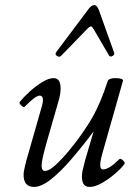

<svg xmlns="http://www.w3.org/2000/svg" viewBox="-20 -724 528 757"><path d="M114 13Q73 13 73 -35Q73 -44 76 -57.5Q79 -71 83 -88L145 -305Q157 -347 136 -347Q120 -347 77 -303Q73 -299 63.5 -308.5Q54 -318 58 -322Q72 -340 96 -362Q120 -384 146 -400Q172 -416 191 -416Q219 -416 219 -375Q219 -365 217 -352Q215 -339 208 -316L164 -163Q144 -92 144 -72Q144 -50 157 -50Q173 -50 197.5 -72Q222 -94 250 -127.5Q278 -161 303.5 -197.5Q329 -234 346 -264Q360 -289 375 -324Q390 -359 405 -405Q410 -416 435 -416Q465 -416 465 -406L383 -117Q366 -56 386 -56Q410 -56 450 -96Q455 -101 464.5 -92Q474 -83 471 -78Q458 -60 433.5 -39Q409 -18 382 -2.5Q355 13 333 13Q303 13 303 -28Q303 -39 305.5 -51Q308 -63 315 -90L349 -206Q305 -147 262 -97Q219 -47 181 -17Q143 13 114 13ZM221 -504Q214 -497 204.5 -503.5Q195 -510 202 -519L328 -687Q340 -704 352 -704Q362 -704 370 -684L430 -516Q433 -509 424 -503.5Q415 -498 410 -505L351 -606Q343 -620 339 -620Q333 -620 322 -608Z"/></svg>

Font: Junicode
Style: Italic
Weight: 400
Italic angle: -11°
Designer: Peter S. Baker
Version: Version 2.100; ttfautohint (v1.8.4)